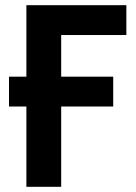

<svg xmlns="http://www.w3.org/2000/svg" viewBox="-20 -720 525 740"><path d="M81.7 0H215.8V-585H467V-700H81.7ZM416.3 -424.5H14.7V-309.5H416.3Z"/></svg>

Font: Tilda Sans VF
Style: Regular
Weight: 400
Designer: ParaType Ltd
Foundry: ParaType Ltd
Version: Version 1.010